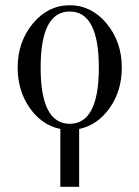

<svg xmlns="http://www.w3.org/2000/svg" viewBox="-20 -488 536 738"><path d="M448.2 -228Q448.2 -139.6 401.9 -73.5Q355.5 -7.3 284.2 7.8V230H211.9V7.8Q140.1 -7.3 94 -73.5Q47.9 -139.6 47.9 -228Q47.9 -327.1 106.2 -397.5Q164.6 -467.8 248 -467.8Q331.5 -467.8 389.9 -397.5Q448.2 -327.1 448.2 -228ZM359.9 -228Q359.9 -443.8 248 -443.8Q136.2 -443.8 136.2 -228Q136.2 -12.2 248 -12.2Q359.9 -12.2 359.9 -228Z"/></svg>

Font: Flanker Steampunk
Style: Regular
Weight: 400
Designer: Alexey Kryukov, Leonardo Di Lena
Foundry: Alexey Kryukov, Leonardo Di Lena
Version: 1.210